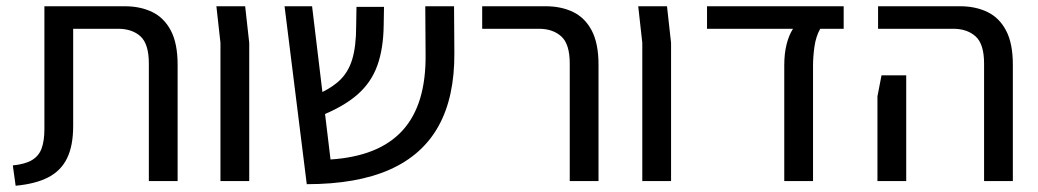

<svg xmlns="http://www.w3.org/2000/svg" viewBox="-20 -579 3321 614"><path d="M30 15 21 -50Q61 -54 83 -67.5Q105 -81 113.5 -105.5Q122 -130 122 -166V-559H379Q429 -559 467 -540.5Q505 -522 526.5 -481Q548 -440 548 -372V0H456V-376Q456 -438 429.5 -462.5Q403 -487 357 -487H214V-176Q214 -113 194.5 -73Q175 -33 134.5 -12Q94 9 30 15Z M685 0V-442L672 -559H764L777 -442V0Z M961 10 890 -559H978L1037 -69Q1114 -74 1171.5 -97Q1229 -120 1267 -161.5Q1305 -203 1323.5 -264Q1342 -325 1341 -406L1340 -559H1432L1433 -410Q1434 -269 1382.5 -176Q1331 -83 1226 -36.5Q1121 10 961 10ZM1004 -208 982 -271Q1034 -293 1063.5 -319.5Q1093 -346 1106 -388Q1119 -430 1119 -496L1120 -557H1208L1207 -498Q1206 -423 1186.5 -369Q1167 -315 1123 -276.5Q1079 -238 1004 -208Z M1802 0V-376Q1802 -438 1775 -462.5Q1748 -487 1703 -487H1522V-559H1725Q1775 -559 1813 -540.5Q1851 -522 1872.5 -481Q1894 -440 1894 -372V0Z M2034 0V-442L2021 -559H2113L2126 -442V0Z M2488 0V-370Q2488 -408 2495.5 -437.5Q2503 -467 2516 -487H2241V-559H2678V-487H2603Q2589 -462 2584.5 -429.5Q2580 -397 2580 -370V0Z M3127 0V-376Q3127 -438 3100 -462.5Q3073 -487 3028 -487H2788V-559H3050Q3100 -559 3138 -540.5Q3176 -522 3197.5 -481Q3219 -440 3219 -372V0ZM2786 0V-271L2799 -338H2878V-271V0Z"/></svg>

Font: Assistant Medium
Style: Regular
Weight: 500
Designer: Hebrew By Ben Nathan, Latin by Paul Hunt
Version: Version 3.000